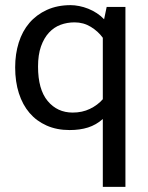

<svg xmlns="http://www.w3.org/2000/svg" viewBox="-20 -497 576 747"><path d="M380 -34Q354 -11 322.5 -1Q291 9 251 9Q201 9 161.5 -8.5Q122 -26 95 -57.5Q68 -89 53.5 -134Q39 -179 39 -235Q39 -287 53 -331.5Q67 -376 94.5 -408Q122 -440 162.5 -458.5Q203 -477 255 -477Q270 -477 288 -473.5Q306 -470 323.5 -463Q341 -456 357 -445.5Q373 -435 385 -422L395 -470H468V230H380ZM380 -350Q362 -375 333.5 -392.5Q305 -410 270 -410Q241 -410 215.5 -400.5Q190 -391 170.5 -370Q151 -349 139.5 -316.5Q128 -284 128 -238Q128 -149 165.5 -104Q203 -59 263 -59Q300 -59 330 -73.5Q360 -88 380 -111Z"/></svg>

Font: Ek Mukta
Style: Regular
Weight: 400
Designer: Girish Dalvi and Yashodeep Gholap
Foundry: Ek Type
Version: Version 2.538;PS 1.001;hotconv 16.6.51;makeotf.lib2.5.65220;